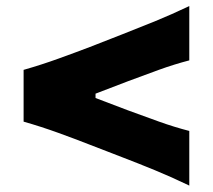

<svg xmlns="http://www.w3.org/2000/svg" viewBox="-20 -652 690 623"><path d="M594.2 -49.8Q536.6 -77.6 481.7 -100.1Q426.8 -122.6 378.4 -141.1L271 -182.6Q223.6 -201.2 169.2 -220.9Q114.7 -240.7 56.6 -257.3V-425.3Q114.7 -441.9 169.4 -461.7Q224.1 -481.4 271.5 -499.5L378.9 -541.5Q426.8 -560.1 481.7 -582.5Q536.6 -605 594.2 -632.3V-456.1Q545.4 -443.4 495.8 -425.5Q446.3 -407.7 396 -388.7L290 -348.1V-334L395.5 -293.9Q445.3 -275.4 495.4 -257.6Q545.4 -239.7 594.2 -227.1Z"/></svg>

Font: Pinar DS4-Bold
Style: Regular
Weight: 700
Designer: Amin Abedi
Version: Version 2.000